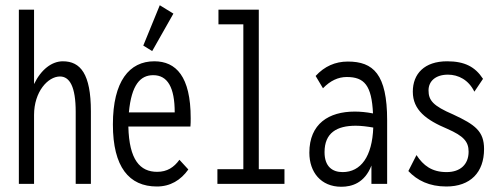

<svg xmlns="http://www.w3.org/2000/svg" viewBox="-20 -702 1915 733"><path d="M52 0H110V-263C110 -352 163 -410 209 -410C246 -410 269 -371 269 -275V0H327V-277C327 -420 287 -468 220 -468C178 -468 137 -437 110 -381V-665H52Z M561 -507 642 -650 590 -682 527 -528ZM579 10C630 10 670 -14 699 -55L665 -92C644 -63 618 -46 580 -46C515 -46 473 -91 470 -219H707C708 -230 708 -239 708 -251C708 -410 652 -468 569 -468C474 -468 411 -392 411 -227C411 -64 473 10 579 10ZM472 -273C482 -379 516 -415 565 -415C620 -415 647 -368 647 -273Z M810 0H1066V-56H968V-665H814V-609H909V-56H810Z M1283 11C1323 11 1372 -3 1398 -70V0H1458V-243C1458 -419 1405 -467 1308 -467C1260 -467 1219 -449 1185 -412L1213 -365C1241 -394 1271 -408 1304 -408C1371 -408 1399 -376 1404 -269C1378 -274 1355 -276 1334 -276C1236 -276 1161 -230 1161 -119C1161 -45 1205 11 1283 11ZM1219 -121C1219 -195 1266 -222 1338 -222C1359 -222 1382 -219 1405 -215C1401 -105 1358 -45 1288 -45C1249 -45 1219 -66 1219 -121Z M1684 10C1776 10 1828 -44 1828 -133C1828 -201 1794 -226 1710 -265C1633 -298 1616 -319 1616 -357C1616 -392 1643 -417 1690 -417C1730 -417 1769 -397 1791 -352L1824 -401C1794 -447 1754 -468 1687 -468C1600 -468 1556 -420 1556 -352C1556 -282 1607 -244 1688 -210C1749 -183 1769 -162 1769 -123C1769 -74 1737 -45 1685 -45C1629 -45 1596 -70 1570 -110L1539 -49C1573 -13 1619 10 1684 10Z"/></svg>

Font: Inconsolata Condensed
Style: Regular
Weight: 400
Width: 3
Monospace: yes
Designer: Raph Levien, Cyreal, Brenton Simpson
Foundry: Raph Levien, Cyreal, Google
Version: Version 3.100